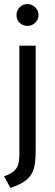

<svg xmlns="http://www.w3.org/2000/svg" viewBox="-20 -709 268 942"><path d="M61 -635Q61 -658 76.5 -673.5Q92 -689 115 -689Q137 -689 153 -673Q169 -657 169 -635Q169 -613 153 -597.5Q137 -582 115 -582Q92 -582 76.5 -597Q61 -612 61 -635ZM31 213 0 156Q34 144 50 129Q66 114 71 92Q76 70 75 30V-485H155V30Q155 85 146.5 117Q138 149 111.5 172Q85 195 31 213Z"/></svg>

Font: Catamaran
Style: Regular
Weight: 400
Designer: Pria Ravichandran
Version: Version 1.000;PS 001.000;hotconv 1.0.70;makeotf.lib2.5.58329